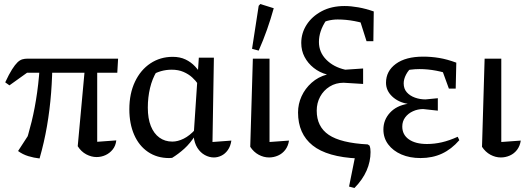

<svg xmlns="http://www.w3.org/2000/svg" viewBox="-20 -778 2623 956"><path d="M367 -50 407 -486H464V-72L559 -79Q556 -52 541 -33.5Q526 -15 505 -5.5Q484 4 461 4Q435 4 409.5 -9.5Q384 -23 367 -50ZM177 11Q149 8 121 -0.5Q93 -9 70 -26L155 -157L102 -50Q121 -105 137.5 -172.5Q154 -240 165 -318.5Q176 -397 180 -486H241Q241 -400 234.5 -316Q228 -232 214 -150.5Q200 -69 177 11ZM27 -353 6 -368Q25 -409 40 -432.5Q55 -456 67 -467.5Q79 -479 91 -482.5Q103 -486 117 -486H568L564 -416H115Z M837 8Q834 8 830 8.5Q826 9 822 9Q762 9 717 -21.5Q672 -52 648 -107Q624 -162 624 -234Q624 -312 652 -371Q680 -430 729 -462.5Q778 -495 840 -495Q876 -495 903.5 -482Q931 -469 951.5 -447Q972 -425 986 -400L967 -358Q955 -376 937 -392.5Q919 -409 893.5 -420Q868 -431 835 -431Q807 -431 781 -423.5Q755 -416 724 -398L760 -422Q738 -386 727 -339.5Q716 -293 716 -242Q716 -188 731 -150.5Q746 -113 773.5 -93Q801 -73 838 -73Q865 -73 894.5 -87.5Q924 -102 953 -134V-105Q927 -64 897.5 -37.5Q868 -11 837 8ZM1045 6Q1022 6 1000 -6Q978 -18 963 -41.5Q948 -65 944 -100L970 -491H1045L1038 -71L1132 -78Q1128 -50 1114.5 -31Q1101 -12 1082.5 -3Q1064 6 1045 6Z M1226 -47 1239 -486H1322V-71L1419 -78Q1415 -51 1400.5 -32Q1386 -13 1364.5 -3.5Q1343 6 1320 6Q1293 6 1268 -7.5Q1243 -21 1226 -47ZM1268 -526 1235 -535 1268 -749 1276 -758 1343 -737Q1328 -683 1309.5 -630.5Q1291 -578 1268 -526Z M1745 158 1718 151 1752 -18 1762 11Q1609 4 1536.5 -54Q1464 -112 1464 -218Q1464 -260 1481.5 -298.5Q1499 -337 1531.5 -366Q1564 -395 1608 -407Q1571 -417 1542 -440Q1513 -463 1496.5 -494.5Q1480 -526 1480 -564Q1480 -613 1506.5 -654.5Q1533 -696 1581.5 -722Q1630 -748 1696 -748Q1727 -748 1764 -741.5Q1801 -735 1841 -721L1826 -651Q1787 -665 1745 -673Q1703 -681 1661 -681Q1635 -681 1609 -674Q1583 -667 1561 -656L1605 -678Q1586 -650 1577 -623Q1568 -596 1568 -569Q1568 -518 1604.5 -481Q1641 -444 1699 -431L1788 -437V-360L1691 -366Q1652 -366 1621.5 -347Q1591 -328 1574 -296.5Q1557 -265 1557 -227Q1557 -147 1617 -106.5Q1677 -66 1811 -59L1820 -53Q1823 -45 1824 -37Q1825 -29 1825 -21Q1825 26 1805.5 71Q1786 116 1745 158ZM1805 -573 1758 -721H1841L1839 -573Z M2074 9Q2020 9 1978.5 -9Q1937 -27 1913 -59Q1889 -91 1889 -133Q1889 -181 1921.5 -216.5Q1954 -252 2010 -261Q1963 -269 1932.5 -298Q1902 -327 1902 -366Q1902 -424 1951 -460Q2000 -496 2087 -496Q2127 -496 2166.5 -489.5Q2206 -483 2252 -466L2238 -402Q2194 -418 2152 -426Q2110 -434 2069 -434Q2024 -434 1977 -422L2037 -449Q2014 -430 2002 -407Q1990 -384 1990 -363Q1990 -336 2005.5 -318.5Q2021 -301 2046 -292Q2071 -283 2099 -283L2160 -289V-227L2087 -235Q2060 -235 2036 -224Q2012 -213 1997.5 -193.5Q1983 -174 1983 -148Q1983 -107 2016 -84Q2049 -61 2106 -61Q2143 -61 2180 -69.5Q2217 -78 2259 -97L2267 -80Q2228 -35 2180.5 -13Q2133 9 2074 9ZM2215 -337 2168 -466H2252L2249 -337Z M2380 -47 2393 -486H2476V-71L2573 -78Q2569 -51 2554.5 -32Q2540 -13 2518.5 -3.5Q2497 6 2474 6Q2447 6 2422 -7.5Q2397 -21 2380 -47Z"/></svg>

Font: Piazzolla 24pt Medium
Style: Regular
Weight: 500
Designer: Juan Pablo del Peral
Foundry: Huerta Tipografica
Version: Version 2.005